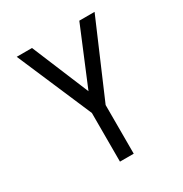

<svg xmlns="http://www.w3.org/2000/svg" viewBox="-171 -863 942 991"><g transform="rotate(-30 300.0 -367.5)"><path d="M259 0V-290L68 -735H159L300 -396L441 -735H532L341 -290V0Z"/></g></svg>

Font: Iosevka Aile
Style: Regular
Weight: 400
Designer: Belleve Invis
Foundry: Belleve Invis
Version: Version 28.0.1; ttfautohint (v1.8.4)